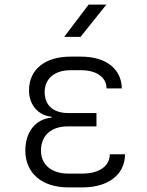

<svg xmlns="http://www.w3.org/2000/svg" viewBox="-20 -805 640 834"><path d="M259 -645H330L442 -785H365ZM338 9C451 9 523 -47 523 -135H457C457 -84 411 -51 338 -51H277C204 -51 158 -89 158 -151C158 -216 202 -256 274 -256H399V-314H276C210 -314 174 -349 174 -405C174 -463 217 -500 286 -500H332C399 -500 442 -470 443 -421H509C508 -506 440 -559 332 -559H286C176 -559 106 -504 106 -412C106 -350 146 -303 204 -298V-294C134 -288 90 -231 90 -151C90 -53 162 9 277 9Z"/></svg>

Font: JetBrains Mono ExtraLight
Style: Regular
Weight: 240
Monospace: yes
Designer: Philipp Nurullin, Konstantin Bulenkov
Foundry: JetBrains
Version: Version 2.305